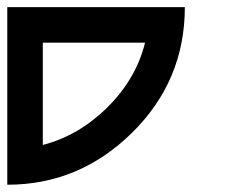

<svg xmlns="http://www.w3.org/2000/svg" viewBox="-20 -508 626 528"><path d="M0 -488.3H488.3Q488.3 -286.1 343.3 -143.1Q198.2 0 0 0ZM97.7 -390.6V-109.4Q196.3 -134.8 274.9 -212.4Q354 -290.5 378.9 -390.6Z"/></svg>

Font: Arounder
Style: Regular
Weight: 400
Designer: Maxim Raikov
Foundry: Maxim Raikov
Version: Version 1.00 March 23, 2021, initial release